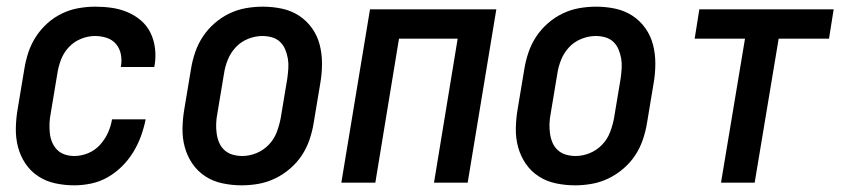

<svg xmlns="http://www.w3.org/2000/svg" viewBox="-20 -548 2540 576"><path d="M203 8Q174 8 146 2Q118 -4 95 -19Q72 -34 56.5 -57Q41 -80 34 -107Q27 -134 27.5 -163Q28 -192 33 -221L53 -341Q57 -366 65 -390.5Q73 -415 87.5 -437.5Q102 -460 122 -478Q142 -496 166 -507.5Q190 -519 215.5 -523.5Q241 -528 265 -528Q291 -528 315.5 -524.5Q340 -521 362.5 -511.5Q385 -502 403 -486.5Q421 -471 431.5 -449.5Q442 -428 445 -403Q448 -378 444 -353Q443 -351 443 -349.5Q443 -348 443 -347H342Q342 -348 342.5 -348.5Q343 -349 343 -350Q346 -368 342.5 -385.5Q339 -403 328 -416Q317 -429 300 -434.5Q283 -440 265 -440Q244 -440 223 -431.5Q202 -423 186.5 -406.5Q171 -390 163 -369Q155 -348 152 -327L132 -207Q129 -192 128.5 -177.5Q128 -163 129.5 -148.5Q131 -134 136.5 -121Q142 -108 151.5 -98.5Q161 -89 174.5 -84.5Q188 -80 203 -80Q224 -80 244.5 -88.5Q265 -97 280 -113.5Q295 -130 304 -150Q313 -170 316 -190H417Q412 -165 403 -140Q394 -115 380 -92Q366 -69 346.5 -49.5Q327 -30 303.5 -16.5Q280 -3 254 2.5Q228 8 203 8Z M705 8Q676 8 647.5 2Q619 -4 596 -19Q573 -34 557.5 -56.5Q542 -79 534.5 -106Q527 -133 527.5 -162.5Q528 -192 533 -221L553 -341Q557 -366 565.5 -391Q574 -416 588.5 -438Q603 -460 623.5 -478Q644 -496 668 -507.5Q692 -519 717.5 -523.5Q743 -528 768 -528Q798 -528 826 -522Q854 -516 877 -501Q900 -486 916 -463.5Q932 -441 939 -414Q946 -387 946 -357.5Q946 -328 941 -299L921 -179Q917 -154 908.5 -129Q900 -104 885.5 -82Q871 -60 850 -42Q829 -24 805 -12.5Q781 -1 755.5 3.5Q730 8 705 8ZM707 -80Q728 -80 749 -88.5Q770 -97 786 -113.5Q802 -130 810 -151Q818 -172 822 -193L842 -313Q844 -328 845 -343Q846 -358 843.5 -372.5Q841 -387 835.5 -400Q830 -413 820 -422.5Q810 -432 796 -436Q782 -440 767 -440Q746 -440 724.5 -431.5Q703 -423 687.5 -406.5Q672 -390 663.5 -369Q655 -348 652 -327L632 -207Q629 -192 628.5 -177Q628 -162 630 -147.5Q632 -133 637.5 -120Q643 -107 653.5 -97.5Q664 -88 678 -84Q692 -80 707 -80Z M1004 0 1090 -520H1469L1383 0H1282L1353 -432H1177L1106 0Z M1705 8Q1676 8 1647.5 2Q1619 -4 1596 -19Q1573 -34 1557.5 -56.5Q1542 -79 1534.5 -106Q1527 -133 1527.5 -162.5Q1528 -192 1533 -221L1553 -341Q1557 -366 1565.5 -391Q1574 -416 1588.5 -438Q1603 -460 1623.5 -478Q1644 -496 1668 -507.5Q1692 -519 1717.5 -523.5Q1743 -528 1768 -528Q1798 -528 1826 -522Q1854 -516 1877 -501Q1900 -486 1916 -463.5Q1932 -441 1939 -414Q1946 -387 1946 -357.5Q1946 -328 1941 -299L1921 -179Q1917 -154 1908.5 -129Q1900 -104 1885.5 -82Q1871 -60 1850 -42Q1829 -24 1805 -12.5Q1781 -1 1755.5 3.5Q1730 8 1705 8ZM1707 -80Q1728 -80 1749 -88.5Q1770 -97 1786 -113.5Q1802 -130 1810 -151Q1818 -172 1822 -193L1842 -313Q1844 -328 1845 -343Q1846 -358 1843.5 -372.5Q1841 -387 1835.5 -400Q1830 -413 1820 -422.5Q1810 -432 1796 -436Q1782 -440 1767 -440Q1746 -440 1724.5 -431.5Q1703 -423 1687.5 -406.5Q1672 -390 1663.5 -369Q1655 -348 1652 -327L1632 -207Q1629 -192 1628.5 -177Q1628 -162 1630 -147.5Q1632 -133 1637.5 -120Q1643 -107 1653.5 -97.5Q1664 -88 1678 -84Q1692 -80 1707 -80Z M2143 0 2215 -432H2064L2078 -520H2481L2467 -432H2316L2244 0Z"/></svg>

Font: Iosevka SS04 Semibold Oblique
Style: Regular
Weight: 600
Italic angle: -9°
Monospace: yes
Designer: Belleve Invis
Foundry: Belleve Invis
Version: Version 19.0.0; ttfautohint (v1.8.4)